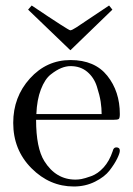

<svg xmlns="http://www.w3.org/2000/svg" viewBox="-20 -666 484 697"><path d="M82 -631 95 -646Q229 -556 235 -556Q241 -556 257 -566.5Q273 -577 376 -646L388 -631L236 -484H235ZM28 -220Q28 -314 88.5 -381Q149 -448 236 -448Q324 -448 369.5 -391Q415 -334 415 -252Q415 -237 411 -234Q407 -231 390 -231H111Q111 -129 141 -81Q183 -14 254 -14Q264 -14 275.5 -16Q287 -18 311 -26.5Q335 -35 356 -58Q377 -81 389 -117Q392 -131 402 -131Q415 -131 415 -119Q415 -110 405.5 -90.5Q396 -71 378 -47.5Q360 -24 325 -6.5Q290 11 248 11Q160 11 94 -55.5Q28 -122 28 -220ZM112 -252H349Q349 -273 345.5 -296.5Q342 -320 331.5 -352.5Q321 -385 296.5 -405.5Q272 -426 236 -426Q220 -426 202.5 -419Q185 -412 164 -395.5Q143 -379 128.5 -341.5Q114 -304 112 -252Z"/></svg>

Font: CMU Serif
Style: Roman
Weight: 500
Version: Version 0.7.0